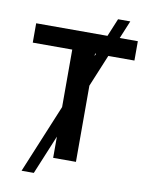

<svg xmlns="http://www.w3.org/2000/svg" viewBox="-99 -903 851 1078"><g transform="rotate(10 326.5 -364.0)"><path d="M99.6 102.1 485.4 -829.6H555.2L169.4 102.1ZM36.6 -617.2V-727.5H616.2V-617.2H391.6V0H261.7V-617.2Z"/></g></svg>

Font: Inter 18pt SemiBold
Style: Regular
Weight: 600
Designer: Rasmus Andersson
Foundry: rsms
Version: Version 4.001;git-66647c0bb